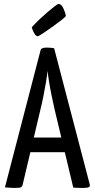

<svg xmlns="http://www.w3.org/2000/svg" viewBox="-20 -942 477 964"><path d="M55.7 1.6Q48.3 1.6 33.9 1Q19.5 0.4 4.8 -1.3L183.4 -688.8Q186 -703.1 214.4 -703.1Q224.5 -703.1 234.7 -702.2Q245 -701.4 251.8 -699.8L430.8 -15.2Q432.8 -6.6 426.3 -2.5Q419.8 1.6 395.6 1.6Q387.4 1.6 375.5 1.3Q363.6 1 347.9 0L253.8 -394.2Q246.3 -427.9 239 -462.9Q231.7 -498 226.5 -530.6Q221.2 -563.1 218.9 -586.7Q216.6 -563.1 211.1 -530.6Q205.5 -498 198.7 -462.9Q192 -427.9 183.5 -394.2L93.7 -14.4Q92.1 -6.2 85.8 -2.3Q79.5 1.6 55.7 1.6ZM107.5 -177.7V-251.5H346.6V-177.7ZM170.8 -759.6Q161.7 -759.6 154.4 -771Q147 -782.5 143.2 -793.6Q139.4 -804.7 139.4 -804.7Q156.6 -824.5 178.2 -844.8Q199.8 -865.2 220.6 -883Q241.5 -900.8 256 -911.6Q270.6 -922.4 273.2 -922.4Q287.6 -922.4 297.9 -900.8Q308.2 -879.3 310.8 -861.2Q305 -854 287.4 -840.3Q269.7 -826.6 247.6 -810.6Q225.5 -794.6 204.6 -780.6Q183.6 -766.6 170.8 -759.6Z"/></svg>

Font: Yanone Kaffeesatz ExtraLight
Style: Regular
Weight: 200
Designer: Yanone (Cyrillic: Daniel Pouzeot, Huerta Tipografica, and Cyreal)
Foundry: Yanone
Version: Version 2.003